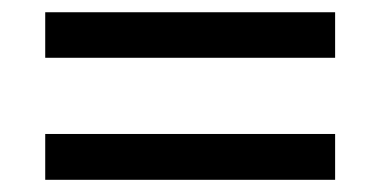

<svg xmlns="http://www.w3.org/2000/svg" viewBox="-20 -461 624 315"><path d="M529.8 -440.9V-366.2H54.2V-440.9ZM54.2 -166V-241.2H529.8V-166Z"/></svg>

Font: Human Sans
Style: Regular
Weight: 400
Designer: Tim Radville
Foundry: Continuum
Version: Version 1.000;FEAKit 1.0